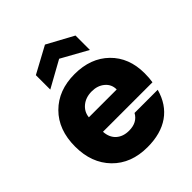

<svg xmlns="http://www.w3.org/2000/svg" viewBox="-222 -926 1062 1062"><g transform="rotate(-45 309.5 -394.5)"><path d="M311 6.8Q183.1 6.8 106.4 -71.8Q29.8 -150.4 29.8 -278.8Q29.8 -410.2 107.2 -487.5Q184.6 -564.9 311 -564.9Q436.5 -564.9 512.7 -490.5Q588.9 -416 588.9 -293.9Q588.9 -256.3 584 -228H196.8Q199.7 -181.2 228.5 -155.5Q257.3 -129.9 303.2 -129.9Q367.7 -129.9 394 -178.2H575.2Q550.3 -87.4 483.2 -40.3Q416 6.8 311 6.8ZM155.8 -599.1V-711.9L311 -795.9L465.8 -711.9V-599.1L311 -685.1ZM198.2 -339.8H416Q416.5 -379.4 386.5 -404.8Q356.4 -430.2 311 -430.2Q264.2 -430.2 233.2 -404.8Q202.1 -379.4 198.2 -339.8Z"/></g></svg>

Font: Biathlonist
Style: Bold
Weight: 700
Designer: Go4gold
Foundry: Go4gold
Version: Version 3.010;FEAKit 1.0